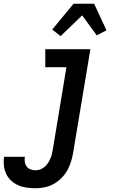

<svg xmlns="http://www.w3.org/2000/svg" viewBox="-84 -783 604 1026"><path d="M106 223Q82 223 58 219.5Q34 216 13.5 207Q-7 198 -24 182.5Q-41 167 -50.5 147Q-60 127 -63 103Q-66 79 -62 55H49Q46 69 48.5 83Q51 97 58.5 107Q66 117 79 122Q92 127 106 127Q118 127 130.5 122.5Q143 118 153.5 109.5Q164 101 171.5 89.5Q179 78 184.5 66Q190 54 193 41.5Q196 29 198 17L271 -424H158V-520H399L307 32Q303 57 295.5 81Q288 105 275.5 127.5Q263 150 244 169Q225 188 202 200.5Q179 213 154.5 218Q130 223 106 223ZM240 -590 195 -625 309 -763H419L485 -621L433 -594L355 -701Z"/></svg>

Font: Iosevka Curly Slab
Style: Bold Italic
Weight: 700
Italic angle: -9°
Monospace: yes
Designer: Belleve Invis
Foundry: Belleve Invis
Version: Version 22.1.2; ttfautohint (v1.8.4)